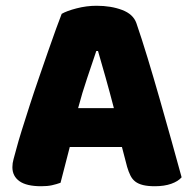

<svg xmlns="http://www.w3.org/2000/svg" viewBox="-20 -636 667 666"><path d="M194 -588Q211 -598 245.5 -607Q280 -616 315 -616Q365 -616 403.5 -601.5Q442 -587 453 -556Q471 -504 492 -435Q513 -366 534 -292.5Q555 -219 575 -147.5Q595 -76 610 -21Q598 -7 574 1.5Q550 10 517 10Q493 10 476.5 6Q460 2 449.5 -6Q439 -14 432.5 -27Q426 -40 421 -57L403 -126H222Q214 -96 206 -64Q198 -32 190 -2Q176 3 160.5 6.5Q145 10 123 10Q72 10 47.5 -7.5Q23 -25 23 -56Q23 -70 27 -84Q31 -98 36 -117Q43 -144 55.5 -184Q68 -224 83 -270.5Q98 -317 115 -366Q132 -415 147 -458.5Q162 -502 174.5 -536Q187 -570 194 -588ZM314 -459Q300 -417 282.5 -365.5Q265 -314 251 -261H375Q361 -315 346.5 -366.5Q332 -418 320 -459Z"/></svg>

Font: Baloo Thambi
Style: Regular
Weight: 400
Designer: Aadarsh Rajan and Ek Type
Foundry: Ek Type
Version: Version 1.443;PS 1.000;hotconv 16.6.51;makeotf.lib2.5.65220;